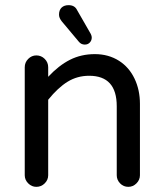

<svg xmlns="http://www.w3.org/2000/svg" viewBox="-20 -719 635 745"><path d="M286 -557 219 -637Q209 -650 209 -662Q209 -680 219 -689.5Q229 -699 246 -699Q270 -699 279 -680L329 -593Q336 -582 336 -573Q336 -562 328.5 -554Q321 -546 309 -546Q295 -546 286 -557ZM76 -458Q76 -477 89.5 -490.5Q103 -504 121 -504Q140 -504 153.5 -490.5Q167 -477 167 -458V-421Q208 -465 251.5 -487Q295 -509 348 -509Q401 -509 442 -483Q481 -458 502 -414Q523 -370 523 -316V-39Q523 -21 509.5 -7.5Q496 6 478 6Q459 6 446 -7.5Q433 -21 433 -39V-307Q433 -425 326 -425Q280 -425 242.5 -402Q205 -379 167 -332V-39Q167 -21 153.5 -7.5Q140 6 121 6Q103 6 89.5 -7.5Q76 -21 76 -39Z"/></svg>

Font: 寒蝉全圆体
Style: Regular
Weight: 400
Designer: Warren2060
      Designed by Motoya company      

      [Varela Round]
      Joe Prince(Latin component); Avraham Cornf
Foundry: ChillType
Version: Version 3.200